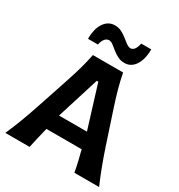

<svg xmlns="http://www.w3.org/2000/svg" viewBox="-236 -1206 1270 1362"><g transform="rotate(30 398.5 -525.0)"><path d="M12.5 0H211.4Q219.9 -40.8 230 -84.1Q240 -127.3 251.1 -170.2H539.5Q550.6 -128.3 560.7 -85Q570.8 -41.6 578.3 0H780.6Q753.1 -63.2 727.1 -132.1Q701.1 -201 679.3 -266.4L589.9 -537.4Q566.1 -609.8 550 -668.4Q534 -727 522 -788.8H274.4Q262.7 -729.3 246.2 -670.2Q229.6 -611.2 205.1 -537.6L114.9 -267.1Q93.8 -203.7 67.3 -133.5Q40.8 -63.4 12.5 0ZM509.5 -297.1H281.1L389.7 -644.4H402.2ZM496 -851.6Q530.7 -851.6 556.9 -873.1Q583.1 -894.6 598 -934.8Q613 -974.9 613 -1030.6H530.9Q524.5 -1000 512.8 -982.5Q501.1 -965.1 480.4 -963.1Q463.6 -964.3 445.4 -977.6Q427.1 -991 406.4 -1007.8Q385.7 -1024.6 361 -1037.3Q336.4 -1049.9 306.4 -1049.9Q252.4 -1049.9 219.6 -1002.4Q186.8 -954.8 186.8 -871.2H267.8Q274 -901.5 287.3 -918.7Q300.5 -935.9 321.4 -937.9Q339.2 -936.9 357 -923.6Q374.9 -910.3 394.9 -893.5Q415 -876.7 439.7 -864.2Q464.4 -851.6 496 -851.6Z"/></g></svg>

Font: Pinar-VF-FD
Style: Regular
Weight: 300
Designer: Amin Abedi
Version: Version 3.0